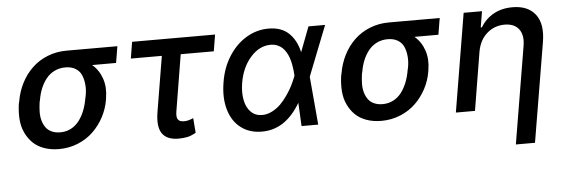

<svg xmlns="http://www.w3.org/2000/svg" viewBox="-49 -705 3127 1061"><g transform="rotate(-5 1514.5 -174.5)"><path d="M56.8 -258.5 59.7 -269.9Q68.9 -324.9 93 -372.2Q117.2 -419.4 153.6 -454.2Q190 -489 239.3 -508.7Q288.7 -528.4 345.2 -528.4H627.1L611.9 -436.8H479Q516.7 -404.8 533.2 -356Q549.7 -307.2 539.8 -248.6L538.4 -238.6Q530.2 -188.9 506.4 -144.2Q482.6 -99.4 446.9 -65Q411.2 -30.5 361.9 -10.3Q312.5 9.9 257.1 9.9Q211.6 9.9 174.5 -3.4Q137.4 -16.7 112.7 -40.7Q88.1 -64.6 72.3 -98.2Q56.5 -131.7 53.4 -172.1Q50.4 -212.4 56.8 -258.5ZM175.1 -269.9 172.2 -258.5Q168 -229.4 167.6 -203.3Q167.3 -177.2 173.8 -154.8Q180.4 -132.5 192.3 -116.3Q204.2 -100.1 224.6 -90.9Q245 -81.7 272 -81.7Q304.3 -81.7 331.1 -95.7Q358 -109.7 376.6 -134.4Q395.2 -159.1 407.5 -190.3Q419.7 -221.6 425.8 -258.5L428.6 -269.9Q435 -303.3 432 -333.6Q429 -364 418.7 -386.9Q408.4 -409.8 385.7 -423.3Q362.9 -436.8 330.3 -436.8Q297.2 -436.8 270.1 -423.5Q242.9 -410.2 224.1 -386.7Q205.3 -363.3 193 -333.8Q180.8 -304.3 175.1 -269.9Z M1170.5 -545.5 1155.5 -453.8H971.9L920.8 -143.1Q918.7 -131.4 918.7 -122.2Q918.7 -112.9 920.1 -106.7Q921.5 -100.5 924.9 -96.1Q928.3 -91.6 932 -89.1Q935.7 -86.6 941.2 -85.2Q946.7 -83.8 951.2 -83.5Q955.6 -83.1 961.6 -83.1Q980.5 -83.1 1009.9 -95.9L1016.3 -14.2Q992.2 0 969.8 5Q947.4 9.9 919.7 9.9Q855.5 9.9 829.2 -27.9Q802.9 -65.7 816.1 -146.3L867.2 -453.8H695.3L710.2 -545.5Z M1380.7 11.4Q1311.8 11 1264.4 -26.1Q1217 -63.2 1198.5 -129.3Q1180 -195.3 1194.2 -279.1Q1206.7 -358.3 1246.3 -420.8Q1285.9 -483.3 1343.6 -517.9Q1401.3 -552.6 1467 -552.6Q1537.6 -552.6 1579 -513.8Q1620.4 -475.1 1635.7 -407.3H1636L1688.6 -545.5H1780.9L1672.9 -271.3L1671.5 -266.7L1695 0H1602.6L1595.9 -129.6Q1512.4 12.8 1380.7 11.4ZM1587.7 -280.5V-280.9Q1587 -296.9 1585.4 -311.8Q1583.8 -326.7 1580.1 -345.5Q1576.3 -364.3 1571 -380.1Q1565.7 -396 1556.6 -411.6Q1547.6 -427.2 1536 -438Q1524.5 -448.9 1507.8 -455.6Q1491.1 -462.4 1471.2 -462.4Q1408.7 -462.4 1359.7 -407.1Q1310.7 -351.9 1296.2 -265.6Q1287.6 -212.7 1296.2 -170.5Q1304.7 -128.2 1329.4 -104Q1354 -79.9 1391.3 -79.9Q1419.4 -79.9 1446.6 -93.8Q1473.7 -107.6 1494.3 -128.2Q1514.9 -148.8 1533.7 -176.1Q1552.6 -203.5 1564.5 -227.3Q1576.3 -251.1 1585.6 -274.9Z M1844.8 -258.5 1847.7 -269.9Q1856.9 -324.9 1881 -372.2Q1905.2 -419.4 1941.6 -454.2Q1978 -489 2027.3 -508.7Q2076.7 -528.4 2133.2 -528.4H2415.1L2399.9 -436.8H2267Q2304.7 -404.8 2321.2 -356Q2337.7 -307.2 2327.8 -248.6L2326.3 -238.6Q2318.2 -188.9 2294.4 -144.2Q2270.6 -99.4 2234.9 -65Q2199.2 -30.5 2149.9 -10.3Q2100.5 9.9 2045.1 9.9Q1999.6 9.9 1962.5 -3.4Q1925.4 -16.7 1900.7 -40.7Q1876.1 -64.6 1860.3 -98.2Q1844.5 -131.7 1841.4 -172.1Q1838.4 -212.4 1844.8 -258.5ZM1963.1 -269.9 1960.2 -258.5Q1956 -229.4 1955.6 -203.3Q1955.3 -177.2 1961.8 -154.8Q1968.4 -132.5 1980.3 -116.3Q1992.2 -100.1 2012.6 -90.9Q2033 -81.7 2060 -81.7Q2092.3 -81.7 2119.1 -95.7Q2146 -109.7 2164.6 -134.4Q2183.2 -159.1 2195.5 -190.3Q2207.7 -221.6 2213.8 -258.5L2216.6 -269.9Q2223 -303.3 2220 -333.6Q2217 -364 2206.7 -386.9Q2196.4 -409.8 2173.7 -423.3Q2150.9 -436.8 2118.3 -436.8Q2085.2 -436.8 2058.1 -423.5Q2030.9 -410.2 2012.1 -386.7Q1993.3 -363.3 1981 -333.8Q1968.8 -304.3 1963.1 -269.9Z M2617.9 -323.9 2564.6 0H2458.5L2549.4 -545.5H2651.3L2636.4 -456.7H2643.1Q2669.7 -501.8 2715 -527.2Q2760.3 -552.6 2820.3 -552.6Q2905.9 -552.6 2947.1 -499.5Q2988.3 -446.4 2971.9 -346.9L2879.6 204.5H2773.4L2863.3 -334.2Q2873.2 -393.5 2848 -427Q2822.8 -460.6 2768.5 -460.6Q2712.4 -460.6 2670.8 -424.2Q2629.3 -387.8 2617.9 -323.9Z"/></g></svg>

Font: Karasuma Gothic
Style: Medium Italic
Weight: 500
Italic angle: 9.39998°
Designer: Rasmus Andersson / Ryoko Nishizuka
Foundry: Genbu
Version: Version 1.00